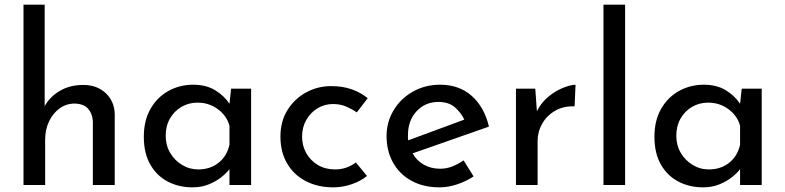

<svg xmlns="http://www.w3.org/2000/svg" viewBox="-20 -795 3374 825"><path d="M81 0V-775H172V-339Q194 -379 237 -404.5Q280 -430 338 -430Q396 -430 433.5 -395.5Q471 -361 473 -306V0H379V-274Q377 -307 358.5 -328Q340 -349 301 -350Q265 -350 236.5 -329.5Q208 -309 191 -274Q174 -239 174 -194V0Z M807 10Q748 10 700.5 -15Q653 -40 625.5 -88.5Q598 -137 598 -207Q598 -277 626.5 -327Q655 -377 703.5 -404Q752 -431 810 -431Q866 -431 905 -407Q944 -383 966 -349L973 -414H1059V0H966V-68Q954 -52 931.5 -34Q909 -16 877.5 -3Q846 10 807 10ZM832 -67Q883 -67 919 -95.5Q955 -124 966 -173V-255Q954 -298 916 -326Q878 -354 829 -354Q791 -354 760 -336Q729 -318 710.5 -286Q692 -254 692 -212Q692 -171 711 -138.5Q730 -106 762 -86.5Q794 -67 832 -67Z M1557 -39Q1529 -16 1490 -3Q1451 10 1412 10Q1345 10 1293.5 -17Q1242 -44 1213.5 -93Q1185 -142 1185 -208Q1185 -274 1215.5 -322.5Q1246 -371 1295.5 -398Q1345 -425 1403 -425Q1453 -425 1492 -411Q1531 -397 1560 -373L1513 -312Q1495 -325 1469 -336.5Q1443 -348 1411 -348Q1374 -348 1344 -329.5Q1314 -311 1296 -279.5Q1278 -248 1278 -208Q1278 -169 1296 -137Q1314 -105 1346 -86Q1378 -67 1420 -67Q1446 -67 1468.5 -75Q1491 -83 1509 -97Z M1869 10Q1799 10 1747.5 -18.5Q1696 -47 1668.5 -97Q1641 -147 1641 -210Q1641 -271 1671.5 -321.5Q1702 -372 1754.5 -401.5Q1807 -431 1871 -431Q1953 -431 2007 -383Q2061 -335 2081 -251L1753 -136Q1770 -105 1801 -87.5Q1832 -70 1871 -70Q1899 -70 1924 -80Q1949 -90 1972 -106L2015 -37Q1983 -16 1944.5 -3Q1906 10 1869 10ZM1733 -215Q1732 -203 1734 -192L1975 -281Q1961 -311 1934.5 -334Q1908 -357 1864 -357Q1807 -357 1770 -317Q1733 -277 1733 -215Z M2280 -414 2287 -317Q2304 -352 2334 -377.5Q2364 -403 2396.5 -416.5Q2429 -430 2453 -431L2449 -338Q2402 -340 2366 -319.5Q2330 -299 2310 -264Q2290 -229 2290 -189V0H2197V-414Z M2573 -775H2666V0H2573Z M3001 10Q2942 10 2894.5 -15Q2847 -40 2819.5 -88.5Q2792 -137 2792 -207Q2792 -277 2820.5 -327Q2849 -377 2897.5 -404Q2946 -431 3004 -431Q3060 -431 3099 -407Q3138 -383 3160 -349L3167 -414H3253V0H3160V-68Q3148 -52 3125.5 -34Q3103 -16 3071.5 -3Q3040 10 3001 10ZM3026 -67Q3077 -67 3113 -95.5Q3149 -124 3160 -173V-255Q3148 -298 3110 -326Q3072 -354 3023 -354Q2985 -354 2954 -336Q2923 -318 2904.5 -286Q2886 -254 2886 -212Q2886 -171 2905 -138.5Q2924 -106 2956 -86.5Q2988 -67 3026 -67Z"/></svg>

Font: Synthetic
Style: Regular
Weight: 400
Designer: Santiago Orozco
Foundry: Typemade
Version: Version 2.000; ttfautohint (v1.8.4.7-5d5b)